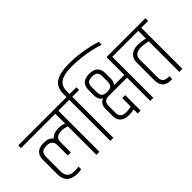

<svg xmlns="http://www.w3.org/2000/svg" viewBox="-83 -1434 1997 1997"><g transform="rotate(-45 915.0 -436.0)"><path d="M55 -146V-354Q55 -476 185 -476Q260 -476 292 -433Q325 -476 405 -476Q446 -476 485 -460V-604H-20V-644H630V-604H530V0H485V-418Q450 -434 405 -434Q315 -434 315 -357V-206H270V-357Q270 -434 185 -434Q136 -434 118 -413Q100 -392 100 -354V-146Q100 -95 123.5 -67.5Q147 -40 210 -40Q234 -40 267 -45V-5Q240 0 210 0Q55 0 55 -146Z M690 -644V-686Q690 -791 757.5 -832Q825 -873 948 -873Q1144 -873 1334 -813V-771Q1145 -831 947 -831Q840 -831 787.5 -797Q735 -763 735 -686V-644H835V-604H735V0H690V-604H590V-644Z M1107 -458V-532Q1107 -570 1090.5 -588.5Q1074 -607 1028 -607Q982 -607 965.5 -588Q949 -569 949 -532V-458Q949 -421 965.5 -402Q982 -383 1028 -383Q1074 -383 1090.5 -401.5Q1107 -420 1107 -458ZM1152 -532V-458Q1152 -408 1128 -382H1278V-644H1423V-604H1323V0H1278V-342H1014Q968 -342 951.5 -323Q935 -304 935 -267V-168Q935 -93 1020 -93Q1062 -93 1093 -102V-227H1136V0H1093V-60Q1057 -51 1020 -51Q956 -51 923 -81Q890 -111 890 -168V-267Q890 -345 950 -365Q904 -389 904 -458V-532Q904 -649 1028 -649Q1152 -649 1152 -532Z M1460 -383Q1460 -440 1497.5 -472.5Q1535 -505 1594.5 -505Q1654 -505 1705 -490V-604H1383V-644H1850V-604H1750V0H1705V-449Q1647 -463 1605 -463Q1505 -463 1505 -383V-115Q1505 -78 1526 -59Q1547 -40 1600 -41V1H1582Q1522 1 1491 -30Q1460 -61 1460 -115Z"/></g></svg>

Font: Khand Light
Style: Regular
Weight: 300
Designer: Devanagari: Sanchit Sawaria, Jyotish Sonowal; Latin: Satya Rajpurohit
Foundry: Indian Type Foundry
Version: Version 1.101;PS 1.0;hotconv 1.0.78;makeotf.lib2.5.61930; tt